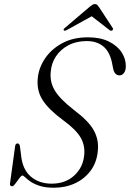

<svg xmlns="http://www.w3.org/2000/svg" viewBox="-20 -890 624 921"><path d="M239 10.5Q197.5 10.5 170.2 1.5Q143 -7.5 126.5 -19Q110 -30.5 101.2 -39.2Q92.5 -48 87.5 -48Q82 -48 72.8 -35.2Q63.5 -22.5 54 -9.5Q44.5 3.5 39 3.5Q26 3.5 28 -10L52.5 -188.5Q54.5 -202 64 -202Q73 -202 75.5 -189L81 -146.5Q87.5 -77.5 127.5 -43.2Q167.5 -9 227.5 -9Q293 -9 335.2 -47.2Q377.5 -85.5 383.5 -143Q389.5 -189 368 -228Q346.5 -267 284 -312.5Q214 -364 184.8 -409.5Q155.5 -455 161 -513Q165 -562.5 194.8 -607.8Q224.5 -653 277 -682Q329.5 -711 401.5 -711Q461.5 -711 502.2 -690.8Q543 -670.5 563.8 -638.5Q584.5 -606.5 583.5 -570.5Q583 -551 574.5 -539.8Q566 -528.5 553 -528.5Q531 -528.5 523.5 -557.5L516.5 -592.5Q505 -644 474.2 -668.5Q443.5 -693 396.5 -693Q346 -693 308.2 -673Q270.5 -653 248.5 -619.8Q226.5 -586.5 223.5 -546.5Q218 -496 243.8 -454.5Q269.5 -413 333.5 -363.5Q406 -309 430.2 -264.2Q454.5 -219.5 449.5 -168.5Q445 -113 416 -73Q387 -33 341 -11.2Q295 10.5 239 10.5ZM518 -744Q512.5 -740 505 -746L420 -812L300.5 -746Q290 -740.5 286.5 -744Q282 -748.5 291 -756L409 -856.5Q417 -863 422.8 -866.8Q428.5 -870.5 435.5 -870.5Q442 -870.5 446 -866.8Q450 -863 454.5 -856.5L520.5 -756Q525 -748.5 518 -744Z"/></svg>

Font: Fraunces 72pt Light
Style: Italic
Weight: 300
Italic angle: -16°
Version: Version 1.000;[b76b70a41]